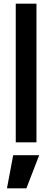

<svg xmlns="http://www.w3.org/2000/svg" viewBox="-20 -777 285 1048"><path d="M66 0H179V-757H66ZM18 251H124L194 70H52Z"/></svg>

Font: Mluvka SemiBold
Style: Regular
Weight: 600
Designer: Modified by Jiří Krblich, Original typeface by Gumpita Rahayu
Foundry: Gumpita Rahayu & Jiří Krblich
Version: Version 2.000;Glyphs 3.1.1 (3134)